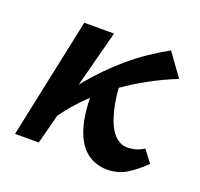

<svg xmlns="http://www.w3.org/2000/svg" viewBox="-86 -528 658 631"><g transform="rotate(20 243.0 -213.0)"><path d="M117 -80 80 -102Q123 -173 172.5 -233.5Q222 -294 281 -344Q340 -394 411 -433L468 -354Q422 -336 374 -310Q326 -284 279.5 -250Q233 -216 191.5 -173.5Q150 -131 117 -80ZM23 0 112 -421H216L106 0ZM346 7Q306 7 275 -17Q244 -41 228 -93.5Q212 -146 214 -233L288 -314Q291 -227 304.5 -177Q318 -127 338.5 -105.5Q359 -84 384 -84Q392 -84 402 -85.5Q412 -87 422.5 -91Q433 -95 442 -101L474 -59Q442 -28 413 -10.5Q384 7 346 7Z"/></g></svg>

Font: Ysabeau Office
Style: Bold Italic
Weight: 700
Italic angle: -12°
Designer: Christian Thalmann (Catharsis Fonts)
Version: Version 2.001;gftools[0.9.30]; featfreeze: tnum,lnum,ss02